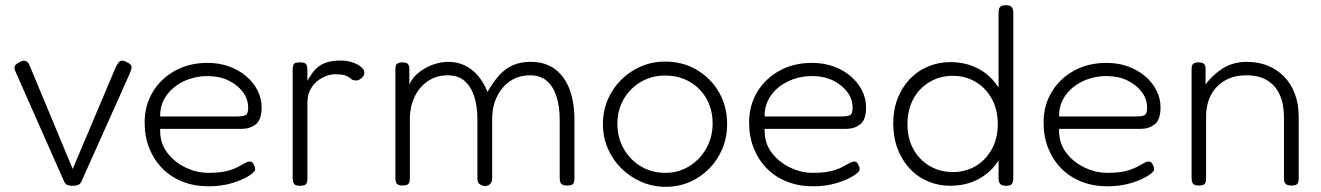

<svg xmlns="http://www.w3.org/2000/svg" viewBox="-20 -707 5104 742"><path d="M261 11Q248 11 240.5 8Q233 5 228 -5L40 -430Q33 -447 38.5 -454Q44 -461 57 -468Q69 -474 78.5 -471.5Q88 -469 94 -455L261 -54L425 -442Q431 -456 439.5 -467Q448 -478 470 -467Q491 -457 488.5 -445Q486 -433 481 -422L295 -6Q291 3 283 7Q275 11 261 11Z M786 13Q731 13 685.5 -5Q640 -23 607.5 -56Q575 -89 557 -134Q539 -179 539 -234Q539 -299 570 -351Q601 -403 656 -433.5Q711 -464 782 -464Q828 -464 866 -450Q904 -436 932 -412Q960 -388 975.5 -357Q991 -326 991 -293Q991 -244 968.5 -226.5Q946 -209 914 -209H599Q597 -156 625.5 -118Q654 -80 697.5 -59.5Q741 -39 785 -39Q814 -39 835.5 -42Q857 -45 872.5 -50.5Q888 -56 899 -61.5Q910 -67 919 -72.5Q928 -78 936 -81Q941 -83 947.5 -82.5Q954 -82 957 -77Q962 -70 964 -64.5Q966 -59 966 -52Q966 -43 942 -27.5Q918 -12 877 0.5Q836 13 786 13ZM599 -257H897Q917 -257 928 -261.5Q939 -266 939 -291Q939 -324 918.5 -351.5Q898 -379 863 -396Q828 -413 783 -413Q733 -413 690.5 -393Q648 -373 623 -337.5Q598 -302 599 -257Z M1138 11Q1128 11 1122 8Q1116 5 1113.5 -2Q1111 -9 1111 -20V-437Q1111 -449 1113.5 -455.5Q1116 -462 1122 -464Q1128 -466 1139 -466Q1149 -466 1155.5 -464Q1162 -462 1165 -455.5Q1168 -449 1168 -437V-395Q1178 -412 1188 -426Q1198 -440 1212 -450.5Q1226 -461 1246.5 -467Q1267 -473 1298 -473Q1314 -473 1327.5 -470Q1341 -467 1352.5 -462Q1364 -457 1372 -451Q1380 -445 1384 -439Q1388 -433 1388 -427Q1388 -414 1377 -405Q1366 -396 1357 -396Q1346 -396 1340.5 -399.5Q1335 -403 1329 -408Q1323 -413 1311 -416.5Q1299 -420 1274 -420Q1259 -420 1241 -413.5Q1223 -407 1206.5 -394Q1190 -381 1179 -360Q1168 -339 1168 -310V-18Q1168 -7 1165.5 -0.5Q1163 6 1156.5 8.5Q1150 11 1138 11Z M1535 10Q1525 10 1519 7Q1513 4 1510.5 -2.5Q1508 -9 1508 -20V-440Q1508 -450 1510.5 -455.5Q1513 -461 1519.5 -463.5Q1526 -466 1536 -466Q1550 -466 1556 -460Q1562 -454 1562 -440V-380Q1571 -401 1587.5 -417Q1604 -433 1625 -444.5Q1646 -456 1668.5 -462Q1691 -468 1712 -468Q1748 -468 1776.5 -454Q1805 -440 1827 -414.5Q1849 -389 1864 -352Q1887 -392 1910.5 -417.5Q1934 -443 1963.5 -455.5Q1993 -468 2030 -468Q2087 -468 2124.5 -440Q2162 -412 2181 -362Q2200 -312 2200 -244V-19Q2200 -8 2197.5 -1.5Q2195 5 2189 7.5Q2183 10 2172 10Q2161 10 2154.5 7Q2148 4 2145.5 -2.5Q2143 -9 2143 -20V-245Q2143 -296 2130.5 -334.5Q2118 -373 2093 -394.5Q2068 -416 2028 -416Q1986 -416 1953 -394.5Q1920 -373 1901 -334.5Q1882 -296 1882 -245V-18Q1882 -5 1875.5 2.5Q1869 10 1859.5 11.5Q1850 13 1842 9Q1836 7 1832 3.5Q1828 0 1826.5 -6Q1825 -12 1825 -20V-245Q1825 -296 1812.5 -334.5Q1800 -373 1775 -394.5Q1750 -416 1710 -416Q1668 -416 1635 -394.5Q1602 -373 1583 -334.5Q1564 -296 1564 -245V-19Q1564 -8 1561.5 -1.5Q1559 5 1552.5 7.5Q1546 10 1535 10Z M2553 15Q2503 15 2459 -4Q2415 -23 2381.5 -56Q2348 -89 2329 -133Q2310 -177 2310 -227Q2310 -278 2328.5 -321.5Q2347 -365 2380.5 -398.5Q2414 -432 2457.5 -450.5Q2501 -469 2551 -469Q2618 -469 2672 -437.5Q2726 -406 2758 -351.5Q2790 -297 2790 -228Q2790 -176 2771.5 -132Q2753 -88 2720.5 -55Q2688 -22 2645 -3.5Q2602 15 2553 15ZM2551 -39Q2602 -39 2643.5 -64.5Q2685 -90 2709.5 -133.5Q2734 -177 2734 -230Q2734 -284 2710 -326Q2686 -368 2644.5 -391.5Q2603 -415 2550 -415Q2498 -415 2456.5 -390.5Q2415 -366 2390.5 -324Q2366 -282 2366 -229Q2366 -175 2390.5 -132Q2415 -89 2457 -64Q2499 -39 2551 -39Z M3122 13Q3067 13 3021.5 -5Q2976 -23 2943.5 -56Q2911 -89 2893 -134Q2875 -179 2875 -234Q2875 -299 2906 -351Q2937 -403 2992 -433.5Q3047 -464 3118 -464Q3164 -464 3202 -450Q3240 -436 3268 -412Q3296 -388 3311.5 -357Q3327 -326 3327 -293Q3327 -244 3304.5 -226.5Q3282 -209 3250 -209H2935Q2933 -156 2961.5 -118Q2990 -80 3033.5 -59.5Q3077 -39 3121 -39Q3150 -39 3171.5 -42Q3193 -45 3208.5 -50.5Q3224 -56 3235 -61.5Q3246 -67 3255 -72.5Q3264 -78 3272 -81Q3277 -83 3283.5 -82.5Q3290 -82 3293 -77Q3298 -70 3300 -64.5Q3302 -59 3302 -52Q3302 -43 3278 -27.5Q3254 -12 3213 0.5Q3172 13 3122 13ZM2935 -257H3233Q3253 -257 3264 -261.5Q3275 -266 3275 -291Q3275 -324 3254.5 -351.5Q3234 -379 3199 -396Q3164 -413 3119 -413Q3069 -413 3026.5 -393Q2984 -373 2959 -337.5Q2934 -302 2935 -257Z M3653 11Q3607 11 3566.5 -6Q3526 -23 3496 -55Q3466 -87 3449 -131.5Q3432 -176 3432 -230Q3432 -283 3449 -326.5Q3466 -370 3496 -401.5Q3526 -433 3566.5 -450Q3607 -467 3653 -467Q3702 -467 3743 -450Q3784 -433 3814 -401Q3844 -369 3860.5 -325Q3877 -281 3877 -227Q3877 -173 3860.5 -129.5Q3844 -86 3814 -54.5Q3784 -23 3743 -6Q3702 11 3653 11ZM3662 -42Q3712 -42 3751 -65.5Q3790 -89 3813 -130.5Q3836 -172 3836 -227Q3836 -283 3813 -325Q3790 -367 3750.5 -390.5Q3711 -414 3662 -414Q3613 -414 3573 -390.5Q3533 -367 3510 -325Q3487 -283 3487 -227Q3487 -172 3510 -130.5Q3533 -89 3573 -65.5Q3613 -42 3662 -42ZM3868 11Q3852 11 3845.5 4Q3839 -3 3839 -19V-656Q3839 -668 3841.5 -674.5Q3844 -681 3850.5 -684Q3857 -687 3867 -687Q3878 -687 3884 -684Q3890 -681 3893 -674.5Q3896 -668 3896 -657V-20Q3896 -9 3893.5 -2Q3891 5 3885 8Q3879 11 3868 11Z M4260 13Q4205 13 4159.5 -5Q4114 -23 4081.5 -56Q4049 -89 4031 -134Q4013 -179 4013 -234Q4013 -299 4044 -351Q4075 -403 4130 -433.5Q4185 -464 4256 -464Q4302 -464 4340 -450Q4378 -436 4406 -412Q4434 -388 4449.5 -357Q4465 -326 4465 -293Q4465 -244 4442.5 -226.5Q4420 -209 4388 -209H4073Q4071 -156 4099.5 -118Q4128 -80 4171.5 -59.5Q4215 -39 4259 -39Q4288 -39 4309.5 -42Q4331 -45 4346.5 -50.5Q4362 -56 4373 -61.5Q4384 -67 4393 -72.5Q4402 -78 4410 -81Q4415 -83 4421.5 -82.5Q4428 -82 4431 -77Q4436 -70 4438 -64.5Q4440 -59 4440 -52Q4440 -43 4416 -27.5Q4392 -12 4351 0.5Q4310 13 4260 13ZM4073 -257H4371Q4391 -257 4402 -261.5Q4413 -266 4413 -291Q4413 -324 4392.5 -351.5Q4372 -379 4337 -396Q4302 -413 4257 -413Q4207 -413 4164.5 -393Q4122 -373 4097 -337.5Q4072 -302 4073 -257Z M4612 10Q4602 10 4596 7Q4590 4 4587.5 -2.5Q4585 -9 4585 -20V-440Q4585 -450 4587.5 -455.5Q4590 -461 4596.5 -463.5Q4603 -466 4613 -466Q4620 -466 4625 -464.5Q4630 -463 4633 -460Q4636 -457 4637.5 -452Q4639 -447 4639 -440V-381Q4652 -398 4668 -413.5Q4684 -429 4703.5 -441.5Q4723 -454 4746.5 -461Q4770 -468 4799 -468Q4842 -468 4878.5 -453.5Q4915 -439 4942 -411.5Q4969 -384 4984 -344.5Q4999 -305 4999 -254V-19Q4999 -8 4996.5 -1.5Q4994 5 4988 7.5Q4982 10 4971 10Q4960 10 4953.5 7Q4947 4 4944.5 -2.5Q4942 -9 4942 -20V-255Q4942 -304 4926 -340Q4910 -376 4878 -396Q4846 -416 4797 -416Q4749 -416 4714 -396Q4679 -376 4660 -340Q4641 -304 4641 -255V-19Q4641 -8 4638.5 -1.5Q4636 5 4629.5 7.5Q4623 10 4612 10Z"/></svg>

Font: Fredoka Light Light
Style: Regular
Weight: 300
Version: Version 2.001